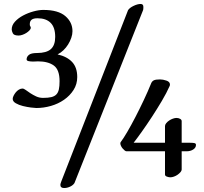

<svg xmlns="http://www.w3.org/2000/svg" viewBox="-20 -797 1027 967"><path d="M163 -253Q155 -253 135.5 -255.5Q116 -258 95.5 -263Q75 -268 59.5 -277Q44 -286 44 -299Q44 -306 48.5 -315Q53 -324 59.5 -332Q66 -340 75 -345.5Q84 -351 93 -351Q100 -351 110 -343.5Q120 -336 133 -327.5Q146 -319 162 -311.5Q178 -304 197 -304Q223 -304 239 -308Q255 -312 264 -321.5Q273 -331 276.5 -347Q280 -363 280 -388Q280 -446 251 -467Q222 -488 171 -488Q168 -488 161 -487.5Q154 -487 146 -487Q135 -487 124.5 -489Q114 -491 114 -498Q114 -511 125.5 -520.5Q137 -530 166 -530Q214 -530 236 -549.5Q258 -569 258 -611Q258 -659 235 -682Q212 -705 169 -705Q148 -705 139 -697.5Q130 -690 130 -675Q130 -667 132.5 -664.5Q135 -662 135 -657Q135 -651 128.5 -644Q122 -637 112.5 -631Q103 -625 92.5 -621.5Q82 -618 74 -618Q50 -618 44.5 -629.5Q39 -641 39 -649Q39 -670 55.5 -688Q72 -706 96.5 -719Q121 -732 148.5 -739.5Q176 -747 198 -747Q273 -747 309 -716Q345 -685 345 -640Q345 -624 339 -606.5Q333 -589 323 -573Q313 -557 299.5 -544Q286 -531 270 -523Q318 -512 343.5 -484.5Q369 -457 369 -409Q369 -373 350.5 -344Q332 -315 302.5 -294.5Q273 -274 236.5 -263.5Q200 -253 163 -253ZM586 -75Q586 -78 587 -80Q602 -100 621.5 -133.5Q641 -167 662 -207.5Q683 -248 704 -292.5Q725 -337 742 -379Q746 -388 755 -392.5Q764 -397 786 -397Q801 -397 818.5 -391Q836 -385 836 -371Q836 -367 835 -365Q819 -329 795 -288.5Q771 -248 745.5 -209Q720 -170 695.5 -135.5Q671 -101 653 -78H811V-162Q811 -169 817 -176.5Q823 -184 832 -190Q841 -196 851 -199.5Q861 -203 869 -203Q879 -203 887 -198.5Q895 -194 895 -187V-78H937Q954 -78 960.5 -76Q967 -74 967 -67Q967 -53 953 -44Q939 -35 919 -35H895V57Q895 63 889 70Q883 77 874.5 83Q866 89 856 92.5Q846 96 838 96Q830 96 820.5 92.5Q811 89 811 82V-35H617Q613 -35 607.5 -39.5Q602 -44 597 -50Q592 -56 589 -63Q586 -70 586 -75ZM625 -746Q633 -758 653 -767.5Q673 -777 688 -777Q702 -777 702 -763Q702 -760 702 -756Q702 -752 701 -747L355 125Q348 136 333 143Q318 150 303 150Q284 150 284 134Q284 129 289 116Z"/></svg>

Font: Asar
Style: Regular
Weight: 400
Designer: Eben Sorkin
Foundry: Eben Sorkin, Pria Ravichandran
Version: Version 1.003; ttfautohint (v1.3) -l 8 -r 50 -G 0 -x 0 -H 45